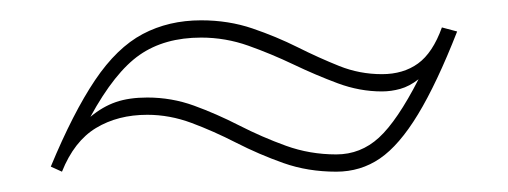

<svg xmlns="http://www.w3.org/2000/svg" viewBox="-20 -405 500 189"><path d="M311 -236Q283 -236 259 -244.5Q235 -253 212.5 -264.5Q190 -276 168.5 -284Q147 -292 125 -292Q96 -292 74.5 -279Q53 -266 41 -236L30 -241Q52 -294 73.5 -326Q95 -358 120.5 -371.5Q146 -385 178 -385Q205 -385 228.5 -377Q252 -369 273 -358.5Q294 -348 314 -340Q334 -332 356 -332Q377 -332 391.5 -342.5Q406 -353 415 -378L430 -374Q410 -323 391.5 -292.5Q373 -262 354 -249Q335 -236 311 -236ZM311 -253Q335 -253 353 -269.5Q371 -286 392 -327Q383 -320 374 -317.5Q365 -315 356 -315Q334 -315 312.5 -323Q291 -331 269 -341.5Q247 -352 224.5 -360Q202 -368 178 -368Q142 -368 117.5 -351Q93 -334 69 -290Q81 -300 94 -304.5Q107 -309 125 -309Q149 -309 171 -301Q193 -293 215.5 -281.5Q238 -270 261.5 -261.5Q285 -253 311 -253Z"/></svg>

Font: Kalnia Glaze Thin SemiBold
Style: Regular
Weight: 600
Version: Version 1.110